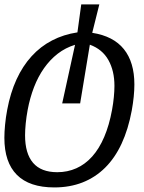

<svg xmlns="http://www.w3.org/2000/svg" viewBox="-23 -634 645 861"><path d="M220.7 206.5Q108.9 206.5 52.7 150.1Q-3.4 93.8 -3.4 -16.1Q-3.4 -42.5 -0.2 -75.2Q2.9 -107.9 9.3 -141.6Q23.4 -217.3 51 -277.6Q78.6 -337.9 118.7 -381.8Q158.7 -425.8 210.4 -452.6Q262.2 -479.5 324.2 -488.8L341.3 -614.3H422.4L390.6 -486.8Q485.4 -472.2 532.5 -413.6Q579.6 -355 579.6 -255.4Q579.6 -230.5 576.7 -200.7Q573.7 -170.9 567.9 -138.7Q552.2 -54.2 522.2 10.3Q492.2 74.7 448.2 118.2Q404.3 161.6 347.2 184.1Q290 206.5 220.7 206.5ZM233.9 138.2Q279.8 138.2 319.3 120.6Q358.9 103 390.4 67.9Q421.9 32.7 444.3 -19.8Q466.8 -72.3 479.5 -141.6Q484.9 -170.9 487.5 -198.5Q490.2 -226.1 490.2 -249Q490.2 -316.4 463.1 -364.7Q436 -413.1 379.9 -433.6L336.4 -170.4H255.9L313.5 -433.1Q270.5 -419.9 235.8 -393.1Q201.2 -366.2 174.6 -328.4Q147.9 -290.5 129.6 -243.2Q111.3 -195.8 101.1 -141.6Q95.2 -109.9 92.3 -80.1Q89.4 -50.3 89.4 -26.9Q89.4 54.2 125.2 96.2Q161.1 138.2 233.9 138.2Z"/></svg>

Font: Hack
Style: Italic
Weight: 400
Italic angle: -11°
Monospace: yes
Designer: Christopher Simpkins
Foundry: Christopher Simpkins
Version: Version 2.019; ttfautohint (v1.4.1) -l 4 -r 80 -G 350 -x 0 -